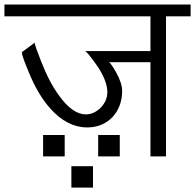

<svg xmlns="http://www.w3.org/2000/svg" viewBox="-20 -707 882 868"><path d="M841.8 -633.3H730.5V0H660.2V-425.8H473.1Q481.9 -420.4 504.4 -380.9Q532.2 -331.5 532.2 -295.9Q532.2 -260.3 520.8 -230Q509.3 -199.7 488.5 -177.7Q467.8 -155.8 438.7 -143.3Q409.7 -130.9 374.5 -130.9Q283.2 -130.9 207 -216.8Q179.2 -248 155 -288.8Q130.9 -329.6 109.9 -380.9Q79.1 -454.1 79.1 -469.2Q79.1 -471.2 79.6 -471.7L137.7 -514.6Q137.2 -514.2 137.2 -512.2Q137.2 -502.4 166 -429.2Q203.1 -334 248 -273.4Q308.6 -189.9 368.2 -189.9Q387.2 -189.9 404.5 -198.2Q421.9 -206.5 435.5 -220.5Q449.2 -234.4 457.3 -252.4Q465.3 -270.5 465.3 -290.5Q465.3 -343.3 415.5 -414.6Q372.1 -476.1 363.8 -476.1H660.2V-633.3H0V-686.5H841.8ZM272.5 0H174.8V-96.7H272.5ZM521.5 0H423.8V-96.7H521.5ZM400.4 141.1H302.7V44.4H400.4Z"/></svg>

Font: SakalBharati
Style: Regular
Weight: 400
Designer: CDAC GIST
Foundry: CDAC
Version: 13.02